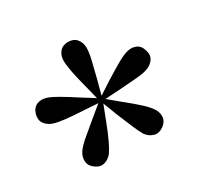

<svg xmlns="http://www.w3.org/2000/svg" viewBox="-104 -948 692 674"><g transform="rotate(-30 242.5 -611.5)"><path d="M236.6 -594.2 218.5 -666.8Q208 -706.3 202.6 -734.7Q197.3 -763.2 197.3 -779.2Q197.3 -800.3 209.3 -814.9Q221.4 -829.4 243.1 -829.4Q265.9 -829.4 278 -814.9Q290.2 -800.3 290.2 -779.2Q290.2 -760.3 283.5 -732.6Q276.8 -704.8 267.4 -666.8L247.9 -594.2ZM241.6 -589.1 167.1 -593.9Q125.6 -596.1 97.5 -599.4Q69.3 -602.7 53.8 -608Q33.9 -614.9 23.7 -630.1Q13.4 -645.4 19.6 -667.1Q26.5 -689.6 44.3 -696.5Q62.1 -703.3 83.2 -696.1Q99.4 -690.4 124.3 -675.8Q149.1 -661.2 182.5 -639.5L244.6 -600.5ZM247.6 -591.4 220.7 -522Q206.1 -483.4 193.8 -457.5Q181.6 -431.6 172.4 -418.3Q159.7 -401.6 141.5 -396.4Q123.3 -391.1 104.5 -404.9Q86.2 -418 85.3 -437.2Q84.4 -456.4 96.6 -473.7Q107.1 -488.2 129.1 -507.2Q151.1 -526.2 181.3 -550.8L238.6 -598.2ZM247.6 -598.5 304.8 -550.8Q336.4 -525.7 357.6 -506.2Q378.9 -486.7 388.1 -473Q400.8 -455.6 399.7 -436.8Q398.5 -418 380.9 -404.9Q362.2 -391.1 343.6 -395.6Q325.1 -400.2 312.1 -417.6Q302.7 -432.8 291.7 -459.5Q280.7 -486.3 265.1 -523L238.6 -591.9ZM241.6 -600.5 303.7 -640.8Q338.1 -662.2 363 -676.6Q388 -691.1 403.2 -695.4Q424.1 -702.5 442 -695.6Q459.9 -688.6 466.1 -667.1Q473.5 -645.4 463.3 -629.8Q453 -614.2 432.2 -607Q414.5 -601.2 386.5 -599Q358.4 -596.8 318.8 -593.9L244.6 -589.4Z"/></g></svg>

Font: Noto Serif SC ExtraLight
Style: Regular
Weight: 200
Designer: Ryoko NISHIZUKA 西塚涼子 (kana & ideographs); Frank Grießhammer (Latin, Greek & Cyrillic); Wenlong ZHANG 张文龙 (bopomofo); San
Foundry: Adobe
Version: Version 2.002-H1;hotconv 1.1.0;makeotfexe 2.6.0